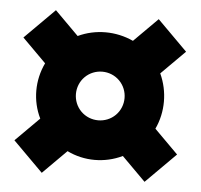

<svg xmlns="http://www.w3.org/2000/svg" viewBox="-42 -546 615 588"><g transform="rotate(5 265.0 -252.0)"><path d="M423 -2 515 -94 442 -167C467 -220 467 -283 442 -337L515 -410L423 -502L350 -429C296 -454 233 -454 180 -429L107 -502L15 -410L88 -337C62 -283 62 -220 88 -167L15 -94L107 -2L180 -75C233 -49 296 -49 350 -75ZM212 -199C183 -228 183 -276 212 -305C241 -334 289 -334 318 -305C347 -276 347 -228 318 -199C289 -170 241 -170 212 -199Z"/></g></svg>

Font: TitilliumMaps29L
Style: 999 wt
Weight: 900
Designer: Campivisivi
Foundry: Accademia di Belle Arti di Urbino and students of MA course of Visual design